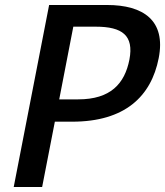

<svg xmlns="http://www.w3.org/2000/svg" viewBox="-20 -750 662 770"><path d="M149 0 200 -262H269.5C481 -262 586.5 -363.5 616.5 -517C646 -668 555 -730 409 -730H177L35 0ZM293.5 -351.5H217.5L274 -643H364C470.5 -643 517.5 -608 499 -511C480 -414 423 -351.5 293.5 -351.5Z"/></svg>

Font: Monaspace Neon Medium
Style: Italic
Weight: 500
Italic angle: -11°
Designer: Riley Cran & the Lettermatic Team
Foundry: Lettermatic
Version: Version 1.200 (Monaspace Neon)